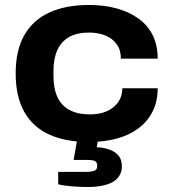

<svg xmlns="http://www.w3.org/2000/svg" viewBox="-20 -559 698 772"><path d="M338 12Q244 12 178 -18Q112 -48 77.5 -109.5Q43 -171 43 -264Q43 -357 78 -418Q113 -479 179 -509Q245 -539 338 -539Q398 -539 448 -525.5Q498 -512 536 -485Q574 -458 594 -417.5Q614 -377 614 -323H466Q466 -358 449.5 -381Q433 -404 404.5 -416Q376 -428 337 -428Q290 -428 258.5 -410.5Q227 -393 211 -358.5Q195 -324 195 -274V-253Q195 -203 211 -168.5Q227 -134 260 -116.5Q293 -99 342 -99Q380 -99 409 -111.5Q438 -124 455 -148Q472 -172 472 -204H614Q614 -151 593.5 -110.5Q573 -70 536 -42.5Q499 -15 448.5 -1.5Q398 12 338 12ZM337 193Q306 193 272 190.5Q238 188 214 182V132H328Q348 132 359.5 127.5Q371 123 371 108Q371 94 362.5 89Q354 84 330 84H276L295 -24H379L369 33Q396 34 419 42Q442 50 456 66Q470 82 470 110Q470 135 457 152Q444 169 424 177.5Q404 186 381 189.5Q358 193 337 193Z"/></svg>

Font: Archivo SemiExpanded
Style: Bold
Weight: 700
Width: 6
Designer: Hector Gatti
Foundry: Omnibus-Type
Version: Version 2.001